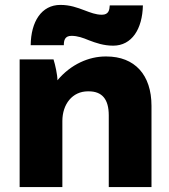

<svg xmlns="http://www.w3.org/2000/svg" viewBox="-20 -762 689 782"><path d="M324 -720C295 -731 265 -742 226 -742C149 -742 106 -674 105 -578H240C240 -596 243 -616 271 -616C296 -616 318 -608 342 -598C371 -587 402 -576 441 -576C517 -576 560 -644 562 -740H427C426 -722 423 -702 395 -702C370 -702 348 -711 324 -720ZM60 0H234V-269C234 -338 275 -390 338 -390H341C396 -390 423 -358 423 -292V0H597V-331C597 -457 529 -532 413 -532H410C343 -532 269 -501 214 -435C214 -457 205 -498 198 -520H60Z"/></svg>

Font: Fixel Display ExtraBold
Style: Regular
Weight: 800
Designer: AlfaBravo + MacPaw
Foundry: Kyrylo Tkachov, Marchela Mozhyna, Serhii Makarenko, Maria Weinstein, Zakhar Kryvoshyya
Version: Version 1.211